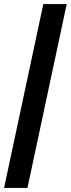

<svg xmlns="http://www.w3.org/2000/svg" viewBox="-34 -763 348 944"><path d="M-14 161 179 -743H294L101 161Z"/></svg>

Font: Saira Semi Condensed SemiBold
Style: Italic
Weight: 600
Width: 4
Italic angle: -12°
Designer: Hector Gatti with collaboration of the Omnibus-Type team
Foundry: Omnibus-Type
Version: Version 1.001; ttfautohint (v1.8)